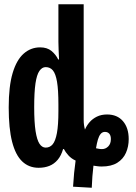

<svg xmlns="http://www.w3.org/2000/svg" viewBox="-20 -780 640 904"><path d="M324 99Q326 64 329 34Q332 4 336 -24Q316 -33 302 -48.5Q288 -64 281 -78H277Q268 -47 251.5 -27.5Q235 -8 212.5 1Q190 10 162 10Q116 10 84.5 -20Q53 -50 37 -112.5Q21 -175 21 -274Q21 -374 39.5 -436Q58 -498 91.5 -527.5Q125 -557 169 -557Q202 -557 222.5 -540Q243 -523 254 -500H258Q257 -522 256 -544.5Q255 -567 255 -583V-760H374V-217Q374 -203 375.5 -192Q377 -181 380 -170Q388 -189 402 -205Q416 -221 436.5 -231Q457 -241 484 -241Q532 -241 559 -209.5Q586 -178 586 -125Q586 -90 573 -60.5Q560 -31 532 -13.5Q504 4 459 4Q447 4 437.5 2.5Q428 1 420 0Q417 24 415 50.5Q413 77 412 104ZM195 -85Q215 -85 228 -100.5Q241 -116 248 -153.5Q255 -191 255 -257V-288Q255 -357 248.5 -395Q242 -433 229 -448.5Q216 -464 195 -464Q178 -464 165.5 -446Q153 -428 147 -387Q141 -346 141 -275Q141 -204 147.5 -162.5Q154 -121 166 -103Q178 -85 195 -85ZM460 -78Q477 -78 489.5 -90.5Q502 -103 502 -125Q502 -142 494.5 -150.5Q487 -159 474 -159Q462 -159 454 -149.5Q446 -140 441 -123Q436 -106 432 -82Q437 -81 444.5 -79.5Q452 -78 460 -78Z"/></svg>

Font: Noto Sans Mono
Style: Bold
Weight: 700
Designer: Monotype Design Team
Foundry: Monotype Imaging Inc.
Version: Version 2.014